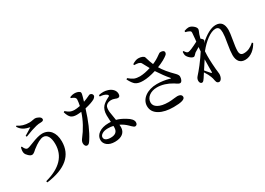

<svg xmlns="http://www.w3.org/2000/svg" viewBox="-8 -1634 3484 2526"><g transform="rotate(-30 1734.0 -371.5)"><path d="M197 54C487 16 632 -108 632 -319C632 -455 564 -537 456 -537C417 -537 359 -522 283 -491C238 -472 208 -463 194 -463C174 -463 156 -483 140 -523L126 -519C107 -446 119 -420 154 -387C172 -369 189 -360 206 -360C221 -360 239 -371 262 -392C267 -397 271 -401 274 -403C349 -462 407 -492 447 -492C506 -492 540 -432 540 -332C540 -151 424 -29 191 33ZM263 -602C340 -633 400 -653 443 -663C466 -669 492 -672 521 -672C547 -673 560 -682 560 -699C560 -715 550 -729 530 -740C511 -751 491 -757 470 -757C465 -757 457 -756 444 -753C421 -748 402 -746 387 -746C320 -746 263 -763 216 -797L206 -786C225 -753 252 -728 285 -712C304 -703 328 -695 359 -689C362 -688 365 -688 366 -688C338 -669 301 -646 255 -619Z M1236 37C1337 37 1399 -9 1399 -92C1399 -99 1398 -112 1397 -129C1434 -112 1469 -88 1502 -55C1507 -50 1514 -44 1522 -35C1541 -16 1556 -6 1567 -6C1577 -6 1585 -10 1592 -17C1599 -25 1602 -36 1602 -50C1602 -83 1574 -117 1517 -150C1470 -179 1427 -198 1389 -207C1388 -210 1388 -215 1387 -222C1376 -285 1370 -324 1368 -341C1365 -385 1369 -415 1382 -431C1399 -452 1424 -463 1459 -465C1477 -466 1497 -462 1520 -453C1535 -446 1548 -443 1557 -443C1580 -443 1591 -458 1591 -489C1591 -537 1556 -578 1496 -598C1453 -612 1407 -613 1358 -601V-580C1401 -578 1434 -568 1457 -550C1470 -538 1472 -528 1462 -521C1459 -520 1454 -517 1447 -514C1404 -492 1373 -470 1354 -449C1327 -419 1313 -376 1313 -319C1313 -304 1314 -280 1316 -246C1317 -233 1317 -224 1318 -218C1311 -219 1299 -219 1283 -219C1220 -219 1170 -205 1132 -178C1097 -152 1079 -119 1079 -80C1079 -47 1093 -19 1120 3C1149 26 1187 37 1236 37ZM1214 -38C1183 -38 1159 -44 1142 -55C1127 -65 1120 -79 1120 -96C1120 -113 1130 -129 1150 -142C1172 -157 1202 -164 1239 -164C1269 -164 1296 -161 1321 -155C1321 -147 1321 -139 1321 -131C1321 -69 1285 -38 1214 -38ZM897 -104C907 -104 917 -109 926 -118C933 -125 942 -138 953 -155C1012 -246 1067 -373 1118 -538C1185 -553 1236 -571 1269 -590C1288 -605 1298 -618 1298 -631C1298 -654 1278 -670 1257 -670C1252 -670 1243 -666 1229 -659C1200 -645 1172 -633 1144 -624C1145 -625 1145 -627 1146 -630C1161 -681 1170 -713 1172 -726C1175 -743 1172 -755 1164 -761C1144 -776 1118 -783 1085 -783C1066 -783 1044 -778 1018 -767V-752C1036 -746 1050 -740 1060 -733C1075 -723 1083 -710 1082 -693C1081 -670 1077 -640 1069 -603C1034 -596 1006 -593 985 -593C958 -593 934 -598 914 -608C901 -614 883 -627 859 -647L844 -637C857 -592 874 -562 893 -546C912 -530 941 -522 978 -522C997 -522 1020 -524 1047 -527C1012 -418 956 -314 877 -213C864 -195 857 -176 857 -157C857 -142 860 -130 867 -120C874 -109 884 -104 897 -104Z M2133 27C2250 27 2308 9 2308 -27C2308 -42 2302 -54 2289 -63C2277 -70 2262 -74 2243 -74C2233 -74 2217 -73 2196 -70C2161 -65 2131 -63 2105 -63C2038 -63 1987 -74 1950 -95C1915 -115 1897 -142 1897 -176C1897 -252 1969 -308 2069 -308C2142 -308 2217 -285 2293 -239C2298 -236 2304 -231 2312 -226C2333 -211 2350 -203 2363 -203C2376 -203 2386 -212 2395 -230C2402 -246 2406 -263 2405 -281C2405 -296 2395 -314 2376 -334C2303 -406 2249 -471 2215 -530C2250 -543 2283 -559 2315 -576C2345 -593 2367 -608 2382 -621C2397 -636 2401 -659 2390 -672C2383 -679 2374 -684 2361 -686C2349 -688 2337 -688 2326 -685C2321 -683 2312 -677 2299 -667C2262 -639 2222 -616 2179 -599C2166 -628 2151 -670 2135 -726C2128 -746 2090 -762 2046 -762C2020 -762 1989 -751 1953 -728L1956 -712C1986 -711 2008 -708 2021 -705C2038 -700 2050 -692 2057 -681C2066 -666 2081 -638 2104 -595C2109 -586 2112 -580 2114 -576C2055 -557 2001 -546 1950 -545C1917 -545 1889 -550 1866 -559C1845 -568 1820 -585 1790 -610L1775 -598C1800 -550 1823 -518 1845 -501C1871 -482 1909 -472 1959 -473C2013 -473 2078 -485 2153 -508C2200 -436 2244 -376 2286 -328C2293 -320 2292 -317 2281 -319C2216 -338 2152 -347 2089 -347C1942 -347 1833 -266 1833 -159C1833 -98 1862 -52 1920 -19C1974 12 2045 27 2133 27Z M2817 40C2846 40 2870 -4 2870 -51C2870 -62 2868 -78 2865 -101C2863 -114 2862 -125 2861 -132V-134C2852 -244 2849 -330 2854 -391L2855 -404C2899 -459 2944 -503 2989 -536C3039 -573 3083 -591 3120 -591C3142 -591 3158 -583 3168 -568C3177 -553 3181 -531 3181 -500C3181 -465 3175 -413 3162 -344C3149 -271 3143 -215 3143 -177C3143 -132 3154 -97 3175 -73C3195 -51 3223 -40 3259 -40C3302 -40 3342 -55 3380 -85C3411 -110 3437 -141 3458 -180L3446 -194C3419 -169 3393 -152 3369 -141C3344 -130 3317 -124 3288 -124C3245 -124 3227 -145 3227 -194C3227 -229 3234 -283 3247 -356C3258 -419 3264 -464 3264 -491C3264 -586 3225 -633 3147 -633C3077 -633 2993 -588 2896 -499L2898 -501C2912 -517 2919 -529 2919 -537C2919 -546 2902 -566 2886 -578C2891 -599 2897 -618 2902 -634C2905 -643 2909 -654 2915 -666C2922 -681 2925 -692 2925 -701C2925 -718 2914 -736 2891 -755C2868 -774 2845 -784 2822 -784C2805 -784 2782 -779 2755 -769L2756 -751C2778 -746 2796 -740 2810 -732C2827 -724 2831 -718 2831 -698C2831 -685 2828 -654 2823 -604C2821 -589 2820 -578 2819 -570C2735 -526 2682 -504 2661 -504C2644 -504 2628 -519 2612 -548L2597 -543C2596 -520 2596 -503 2599 -493C2605 -474 2618 -456 2637 -439C2657 -421 2675 -412 2692 -412C2699 -412 2708 -418 2719 -431C2727 -440 2734 -447 2739 -451C2741 -452 2744 -454 2747 -456C2774 -473 2795 -485 2810 -494C2809 -487 2808 -476 2807 -461C2806 -448 2806 -437 2805 -430C2776 -384 2740 -333 2698 -278C2661 -231 2631 -195 2608 -170C2591 -151 2583 -131 2583 -109C2583 -82 2598 -64 2617 -64C2626 -65 2634 -69 2641 -77C2646 -82 2653 -91 2662 -105L2704 -170C2730 -130 2748 -97 2757 -71C2764 -55 2770 -32 2775 -3L2776 -1C2780 26 2794 40 2817 40ZM2779 -120C2774 -125 2760 -141 2739 -166C2730 -177 2723 -186 2718 -191C2754 -246 2781 -287 2798 -314C2797 -283 2796 -239 2796 -183C2796 -156 2796 -137 2796 -128C2796 -110 2790 -107 2779 -120Z"/></g></svg>

Font: AllPunType SemiBold
Style: Regular
Weight: 600
Version: 1.0